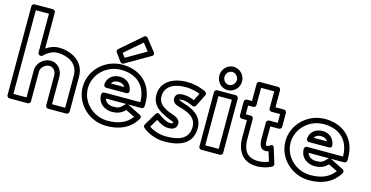

<svg xmlns="http://www.w3.org/2000/svg" viewBox="-88 -1320 3470 1795"><g transform="rotate(15 1647.0 -422.5)"><path d="M87 -25V-835H214V-459C214 -443.9 228.3 -434 239 -434H241C247.8 -434 254.8 -437.4 258.7 -441.3C295.7 -478.3 340.9 -503 388 -503C477.1 -503 588 -460.3 588 -338V-25H461V-290C461 -351.3 417.8 -415 344 -415C277.5 -415 214 -356.7 214 -290V-25ZM37 0C37 10.7 46.9 25 62 25H239C249.7 25 264 15.1 264 0V-290C264 -325.3 304.5 -365 344 -365C384.2 -365 411 -330.7 411 -290V0C411 10.7 420.9 25 436 25H613C623.7 25 638 15.1 638 0V-338C638 -501.7 486.9 -553 388 -553C341.9 -553 301.3 -536.9 264 -511V-860C264 -870.7 254.1 -885 239 -885H62C51.3 -885 37 -875.1 37 -860Z M974.7 -660.1 1140.6 -804 1197.5 -732.1 1004 -619.9ZM924.6 -682.9C915.2 -674.7 913.1 -659.8 920.8 -649.3L976.8 -572.3C983.7 -562.8 998.2 -558.8 1009.5 -565.4L1247.5 -703.4C1267.4 -714.9 1260.7 -732.8 1254.6 -740.5L1163.6 -855.5C1153.9 -867.8 1137.5 -867.5 1127.6 -858.9ZM1134 -207C1129.7 -205.7 1125.7 -203.3 1122.7 -200.1C1082.3 -156.8 1068.3 -151 1016 -151C984.1 -151 944.3 -166.9 933.1 -207ZM1148 -207H1277C1288.2 -207 1299.6 -215.6 1301.7 -227.9C1303.3 -237.9 1303 -248.7 1303 -256C1303 -450.2 1170.1 -553 1003 -553C835 -553 696 -420.6 696 -256C696 -92.3 835 40 1003 40C1122.4 40 1227 -0.1 1290.5 -106.2C1299.2 -120.8 1291.6 -135.7 1280.2 -141.4L1152.2 -205.4C1151.3 -205.8 1149.4 -206.6 1148 -207ZM1253 -257H905C889.9 -257 880 -242.7 880 -232C880 -134.4 963.6 -101 1016 -101C1071.1 -101 1106.6 -113.7 1146.2 -152.5L1232.5 -109.3C1179.8 -38.5 1102 -10 1003 -10C861 -10 746 -121.7 746 -256C746 -391.4 861 -503 1003 -503C1147.9 -503 1252.1 -422.1 1253 -257ZM910 -305H1105C1114.8 -305 1133.1 -310.8 1129.7 -333.7C1120 -399.5 1070.9 -438 1008 -438C935.6 -438 888.9 -391.7 885.1 -331.6C884.2 -318.7 893.5 -305 910 -305ZM942 -355C951.6 -373.3 971.2 -388 1008 -388C1039.4 -388 1059.4 -376.5 1071.2 -355Z M1629 -503C1689.4 -503 1740.7 -486.6 1767 -476L1731.5 -404.9C1706.3 -415.5 1669.1 -429 1629 -429C1602.9 -429 1576.6 -428.1 1559.8 -407C1551.6 -396.7 1549 -384.3 1549 -373C1549 -319.8 1612 -311.1 1646.5 -300.1C1714.6 -279.1 1785 -246.6 1785 -160C1785 -32.6 1672.6 -10 1567 -10C1485.9 -10 1427.6 -42.3 1401.8 -60.2L1448.3 -138.3C1474.7 -120 1520.3 -91 1568 -91C1590.2 -91 1648 -94.7 1648 -153C1648 -216.8 1563 -223.2 1520.5 -245.2C1469.6 -271.6 1430 -300.2 1430 -363C1430 -448.8 1500 -503 1629 -503ZM1629 -553C1488 -553 1380 -487.2 1380 -363C1380 -271.8 1444.3 -228.4 1497.5 -200.8C1571 -162.8 1598 -163.2 1598 -153C1598 -143.3 1595.8 -141 1568 -141C1524.9 -141 1457.1 -194.1 1457.1 -194.1C1436.8 -211.1 1423.4 -194.3 1419.5 -187.8L1347.5 -66.8C1341.8 -57.1 1343.3 -43.7 1352 -35.7C1354.1 -33.7 1433.5 40 1567 40C1671.4 40 1835 14.6 1835 -160C1835 -283.4 1729.4 -326.9 1661.5 -347.9C1623 -360.1 1600.8 -369.7 1599 -372.6C1599 -372.6 1599 -372.7 1599 -373C1599 -374.2 1599.1 -375.1 1599.2 -375.7C1601.9 -376.9 1612 -379 1629 -379C1675.2 -379 1731.3 -349.9 1731.3 -349.9C1744.3 -343 1759.4 -348.9 1765.4 -360.8L1823.4 -476.8C1829.1 -488.2 1824.9 -503.4 1813 -509.9C1811.1 -511 1734.6 -553 1629 -553Z M1952 -690C1952 -725.1 1979.9 -753 2011 -753C2042.6 -753 2072 -724.3 2072 -690C2072 -655.7 2042.6 -627 2011 -627C1979.9 -627 1952 -654.9 1952 -690ZM1902 -690C1902 -629.1 1950.1 -577 2011 -577C2071.4 -577 2122 -628.3 2122 -690C2122 -751.7 2071.4 -803 2011 -803C1950.1 -803 1902 -750.9 1902 -690ZM1944 -25V-501H2074V-25ZM1894 0C1894 10.7 1903.9 25 1919 25H2099C2109.7 25 2124 15.1 2124 0V-526C2124 -536.7 2114.1 -551 2099 -551H1919C1908.3 -551 1894 -541.1 1894 -526Z M2309 -513V-679H2436V-513C2436 -497.9 2450.3 -488 2461 -488H2544V-403H2461C2445.9 -403 2436 -388.7 2436 -378V-215C2436 -166.6 2450.6 -119 2501 -119C2511.8 -119 2524.2 -122.2 2529.9 -124.2L2558.7 -30.4C2537.1 -21.6 2500.7 -10 2459 -10C2336.9 -10 2309 -94.9 2309 -181V-378C2309 -393.1 2294.7 -403 2284 -403H2235V-488H2284C2299.1 -488 2309 -502.3 2309 -513ZM2259 -538H2210C2199.3 -538 2185 -528.1 2185 -513V-378C2185 -367.3 2194.9 -353 2210 -353H2259V-181C2259 -85.1 2299.1 40 2459 40C2538.8 40 2598.1 6.6 2601.6 4.6C2610.5 -0.9 2616.4 -12.8 2612.9 -24.4L2568.9 -167.4C2557.4 -204.8 2530 -180 2530 -180C2529.6 -179.7 2512.7 -169 2501 -169C2495.4 -169 2486 -167.4 2486 -215V-353H2569C2579.7 -353 2594 -362.9 2594 -378V-513C2594 -523.7 2584.1 -538 2569 -538H2486V-704C2486 -714.7 2476.1 -729 2461 -729H2284C2273.3 -729 2259 -719.1 2259 -704Z M3096 -207C3091.7 -205.7 3087.7 -203.3 3084.7 -200.1C3044.3 -156.8 3030.3 -151 2978 -151C2946.1 -151 2906.3 -166.9 2895.1 -207ZM3110 -207H3239C3250.2 -207 3261.6 -215.6 3263.7 -227.9C3265.3 -237.9 3265 -248.7 3265 -256C3265 -450.2 3132.1 -553 2965 -553C2797 -553 2658 -420.6 2658 -256C2658 -92.3 2797 40 2965 40C3084.4 40 3189 -0.1 3252.5 -106.2C3261.2 -120.8 3253.6 -135.7 3242.2 -141.4L3114.2 -205.4C3113.3 -205.8 3111.4 -206.6 3110 -207ZM3215 -257H2867C2851.9 -257 2842 -242.7 2842 -232C2842 -134.4 2925.6 -101 2978 -101C3033.1 -101 3068.6 -113.7 3108.2 -152.5L3194.5 -109.3C3141.8 -38.5 3064 -10 2965 -10C2823 -10 2708 -121.7 2708 -256C2708 -391.4 2823 -503 2965 -503C3109.9 -503 3214.1 -422.1 3215 -257ZM2872 -305H3067C3076.8 -305 3095.1 -310.8 3091.7 -333.7C3082 -399.5 3032.9 -438 2970 -438C2897.6 -438 2850.9 -391.7 2847.1 -331.6C2846.2 -318.7 2855.5 -305 2872 -305ZM2904 -355C2913.6 -373.3 2933.2 -388 2970 -388C3001.4 -388 3021.4 -376.5 3033.2 -355Z"/></g></svg>

Font: Hussar Ekologiczny
Style: Regular
Weight: 400
Foundry: Cannot Into Space Fonts
Version: Version 0.97